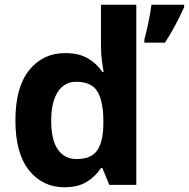

<svg xmlns="http://www.w3.org/2000/svg" viewBox="-20 -780 797 810"><path d="M251 10Q160 10 102.5 -61.5Q45 -133 45 -272Q45 -412 103 -484Q161 -556 255 -556Q314 -556 352 -533Q390 -510 412 -476H417Q414 -492 410 -522.5Q406 -553 406 -585V-760H555V0H441L412 -71H406Q384 -37 347 -13.5Q310 10 251 10ZM303 -109Q365 -109 390 -145.5Q415 -182 416 -255V-271Q416 -351 391.5 -393Q367 -435 301 -435Q252 -435 224 -392.5Q196 -350 196 -270Q196 -190 224 -149.5Q252 -109 303 -109ZM757 -750Q742 -717 722 -678.5Q702 -640 676 -600H589V-613Q597 -642 606 -685Q615 -728 619 -760H757Z"/></svg>

Font: Noto Sans Hanifi Rohingya
Style: Bold
Weight: 700
Designer: Monotype Design Team and DaltonMaag
Foundry: Google LLC
Version: Version 2.102; ttfautohint (v1.8.4.7-5d5b)